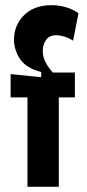

<svg xmlns="http://www.w3.org/2000/svg" viewBox="-20 -721 334 741"><path d="M86 0V-345H21V-435L139 -423V-443Q81 -458 57.5 -493Q34 -528 34 -568Q34 -623 72.5 -662Q111 -701 180 -701Q207 -701 233.5 -693.5Q260 -686 283 -670L262 -564Q245 -575 227.5 -580Q210 -585 197 -585Q170 -585 157.5 -566.5Q145 -548 145 -525Q145 -500 157 -478.5Q169 -457 184 -441H269V-345H207V0Z"/></svg>

Font: Bricolage Grotesque 12pt Condensed SemiBold
Style: Regular
Weight: 600
Width: 3
Designer: Mathieu Triay
Foundry: Atelier Triay
Version: Version 1.001; ttfautohint (v1.8.4.7-5d5b);gftools[0.9.33.de